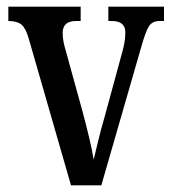

<svg xmlns="http://www.w3.org/2000/svg" viewBox="-20 -556 513 576"><path d="M66 -441Q57 -472 44 -482.5Q31 -493 5 -493V-536H222V-493H209Q187 -493 177.5 -483.5Q168 -474 168 -458Q168 -444 170.5 -431Q173 -418 177 -405L228 -220Q238 -183 247.5 -143Q257 -103 261 -77Q266 -97 274 -131Q282 -165 294 -206L343 -386Q350 -410 353 -426Q356 -442 356 -459Q356 -493 315 -493H305V-536H472V-493H459Q437 -493 427 -477.5Q417 -462 404 -416L284 0H193Z"/></svg>

Font: Noto Serif Hebrew ExtraCondensed Medium
Style: Regular
Weight: 500
Width: 2
Designer: Monotype Design Team
Foundry: Monotype Imaging Inc.
Version: Version 2.004; ttfautohint (v1.8.4.7-5d5b)